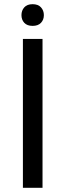

<svg xmlns="http://www.w3.org/2000/svg" viewBox="-20 -897 312 917"><path d="M183.1 0H89.4V-710.9H183.1ZM82.5 -824.7Q82.5 -846.7 95.9 -861.8Q109.4 -877 135.7 -877Q162.1 -877 175.8 -861.8Q189.5 -846.7 189.5 -824.7Q189.5 -802.7 175.8 -788.1Q162.1 -773.4 135.7 -773.4Q109.4 -773.4 95.9 -788.1Q82.5 -802.7 82.5 -824.7Z"/></svg>

Font: SteelSelectRoboto
Style: Roboto-Regular
Weight: 400
Designer: Google
Version: Version 2.137; 2017